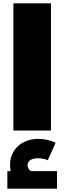

<svg xmlns="http://www.w3.org/2000/svg" viewBox="-20 -781 385 1149"><path d="M285 -761H60V0H285ZM166 243C153 236 145 223 145 207C145 181 169 166 208 166C230 166 253 171 266 178L313 73C281 58 244 50 209 50C110 50 40 115 40 206C40 219 41 231 44 243H24V348H321V243Z"/></svg>

Font: Montserrat-Arabic Black
Style: Regular
Weight: 900
Designer: Mohamed Gaber
Foundry: Kief Type Foundry
Version: Version 5.008;PS 005.008;hotconv 1.0.88;makeotf.lib2.5.64775